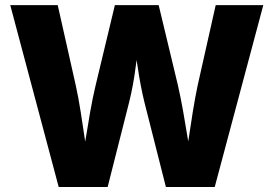

<svg xmlns="http://www.w3.org/2000/svg" viewBox="-20 -748 1094 768"><path d="M214.8 0 21 -727.5H210.9L283.2 -405.8Q293.9 -356.9 302.7 -300.8Q311.5 -244.6 319.8 -188.5Q328.1 -132.3 336.4 -82H303.7Q313 -132.3 322 -188.5Q331.1 -244.6 340.8 -300.8Q350.6 -356.9 362.3 -405.8L439.5 -727.5H614.7L691.9 -405.8Q703.1 -356.9 712.9 -300.8Q722.7 -244.6 731.9 -188.5Q741.2 -132.3 750.5 -82H716.8Q725.6 -132.3 733.9 -188.5Q742.2 -244.6 751.2 -300.8Q760.3 -356.9 770.5 -405.8L842.8 -727.5H1033.2L838.9 0H643.6L557.6 -339.4Q541.5 -405.3 530.3 -482.7Q519 -560.1 504.4 -638.7H549.3Q532.7 -561 523.2 -484.4Q513.7 -407.7 496.6 -339.4L410.6 0Z"/></svg>

Font: Inter 16pt ExtraBold
Style: Regular
Weight: 800
Version: Version 4.001;git-66647c0bb